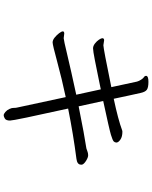

<svg xmlns="http://www.w3.org/2000/svg" viewBox="88 -848 824 1040"><g transform="rotate(90 500.0 -328.0)"><path d="M568 -285Q633 8 633 29.5Q633 51 622.5 57.5Q612 64 604.5 64Q597 64 586.5 55Q576 46 570 32.5Q564 19 564.5 11Q565 3 563 -7L506 -272Q407 -251 315 -226Q223 -201 210 -201Q197 -201 183.5 -212Q170 -223 160 -236Q150 -249 150 -256.5Q150 -264 162 -264L187 -261Q196 -261 275 -280Q354 -299 493 -329L464 -462Q461 -461 440 -457Q419 -453 388.5 -446.5Q358 -440 306.5 -430Q255 -420 242 -420Q229 -420 216 -430Q203 -440 195 -452Q187 -464 187 -470Q187 -480 198 -480L225 -476Q242 -476 452 -519L422 -658Q419 -669 411.5 -680.5Q404 -692 397.5 -696Q391 -700 391 -707V-709Q393 -720 423.5 -720Q454 -720 466 -711.5Q478 -703 483.5 -677.5Q489 -652 498.5 -609.5Q508 -567 515 -532Q628 -556 687 -578L693 -579Q720 -579 735.5 -568.5Q751 -558 752 -548V-546Q752 -538 746 -532Q740 -526 710.5 -517Q681 -508 527 -475L556 -342Q716 -374 784 -384Q792 -386 800 -389.5Q808 -393 820 -393.5Q832 -394 850.5 -382.5Q869 -371 872 -360V-355Q872 -339 854 -333L840 -330Q708 -313 568 -285Z"/></g></svg>

Font: LXGW WenKai Lite
Style: Regular
Weight: 400
Designer: LXGW / Fontworks Inc.
Foundry: LXGW / Fontworks Inc.
Version: Version 1.511; March 25, 2025